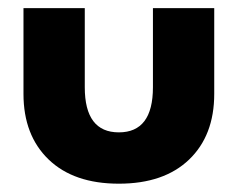

<svg xmlns="http://www.w3.org/2000/svg" viewBox="-20 -430 586 462"><path d="M184 -220Q184 -111.5 266 -111.5Q348 -111.5 348 -220V-410.5H495.5V-204Q495.5 -104 435 -46Q374.5 12 266 12Q157.5 12 97 -46.2Q36.5 -104.5 36.5 -204V-410.5H184Z"/></svg>

Font: League Spartan
Style: Bold
Weight: 700
Foundry: The League of Moveable Type
Version: Version 2.002